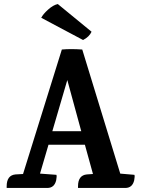

<svg xmlns="http://www.w3.org/2000/svg" viewBox="-20 -930 700 950"><path d="M600 0H366V-8Q366 -63 410 -67L439 -69H440L400 -214H220L178 -71L259 -65Q262 -59 258 -38Q249 0 214 0H13V-8Q13 -63 57 -67L94 -69L286 -685Q329 -689 387 -685L575 -71L645 -65Q648 -59 644 -38Q635 0 600 0ZM239 -281H382L313 -534ZM266 -910 433 -773Q422 -748 391 -732L184 -842Q193 -860 218 -882.5Q243 -905 266 -910Z"/></svg>

Font: Karma
Style: Bold
Weight: 700
Designer: Joana Correia
Foundry: Indian Type Foundry
Version: Version 1.202;PS 1.0;hotconv 1.0.78;makeotf.lib2.5.61930; tt